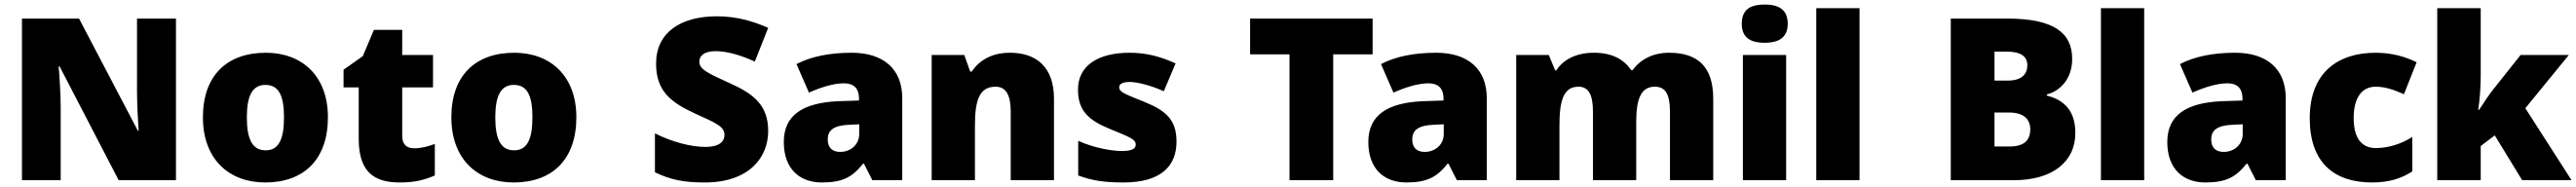

<svg xmlns="http://www.w3.org/2000/svg" viewBox="-20 -796 11375 826"><path d="M757 0V-714H585V-391C585 -342 589 -264 592 -218H589L329 -714H77V0H248V-322C248 -375 243 -457 239 -503H243L504 0Z M1428 -278C1428 -461 1313 -563 1154 -563C981 -563 876 -461 876 -278C876 -93 991 10 1151 10C1323 10 1428 -93 1428 -278ZM1070 -278C1070 -372 1094 -421 1152 -421C1212 -421 1234 -372 1234 -278C1234 -183 1212 -132 1153 -132C1093 -132 1070 -183 1070 -278Z M1808 -141C1775 -141 1756 -159 1756 -195V-410H1892V-553H1756V-664H1631L1582 -548L1497 -488V-410H1564V-182C1564 -32 1637 10 1745 10C1817 10 1858 -3 1900 -21V-160C1869 -149 1842 -141 1808 -141Z M2525 -278C2525 -461 2410 -563 2251 -563C2078 -563 1973 -461 1973 -278C1973 -93 2088 10 2248 10C2420 10 2525 -93 2525 -278ZM2167 -278C2167 -372 2191 -421 2249 -421C2309 -421 2331 -372 2331 -278C2331 -183 2309 -132 2250 -132C2190 -132 2167 -183 2167 -278Z M3372 -217C3372 -328 3312 -379 3208 -426C3102 -474 3068 -490 3068 -524C3068 -550 3090 -570 3140 -570C3191 -570 3252 -552 3313 -524L3372 -673C3313 -699 3239 -724 3146 -724C2986 -724 2877 -653 2877 -515C2877 -392 2944 -343 3050 -294C3143 -252 3179 -237 3179 -200C3179 -169 3153 -147 3096 -147C3032 -147 2949 -168 2872 -207V-35C2940 -3 2994 10 3092 10C3287 10 3372 -100 3372 -217Z M3741 -563C3641 -563 3561 -546 3497 -513L3552 -387C3606 -411 3662 -428 3706 -428C3747 -428 3773 -409 3773 -360V-352L3681 -349C3525 -342 3441 -287 3441 -169C3441 -48 3513 10 3609 10C3701 10 3744 -14 3791 -73H3795L3832 0H3964V-363C3964 -491 3881 -563 3741 -563ZM3730 -245 3774 -247V-204C3774 -157 3736 -125 3690 -125C3657 -125 3635 -142 3635 -180C3635 -220 3660 -242 3730 -245Z M4440 -563C4362 -563 4306 -532 4271 -480H4264L4238 -553H4094V0H4285V-242C4285 -352 4304 -413 4376 -413C4423 -413 4443 -375 4443 -302V0H4634V-360C4634 -502 4554 -563 4440 -563Z M5175 -170C5175 -267 5129 -307 5033 -346C4941 -383 4922 -390 4922 -411C4922 -426 4939 -434 4969 -434C5002 -434 5064 -418 5119 -393L5171 -516C5102 -547 5041 -563 4968 -563C4831 -563 4740 -508 4740 -400C4740 -309 4785 -266 4877 -228C4970 -190 4995 -181 4995 -157C4995 -138 4976 -129 4933 -129C4891 -129 4811 -142 4741 -174V-21C4805 3 4862 10 4941 10C5109 10 5175 -65 5175 -170Z M5867 0V-556H6041V-714H5500V-556H5674V0Z M6322 -563C6222 -563 6142 -546 6078 -513L6133 -387C6187 -411 6243 -428 6287 -428C6328 -428 6354 -409 6354 -360V-352L6262 -349C6106 -342 6022 -287 6022 -169C6022 -48 6094 10 6190 10C6282 10 6325 -14 6372 -73H6376L6413 0H6545V-363C6545 -491 6462 -563 6322 -563ZM6311 -245 6355 -247V-204C6355 -157 6317 -125 6271 -125C6238 -125 6216 -142 6216 -180C6216 -220 6241 -242 6311 -245Z M7350 -563C7281 -563 7224 -535 7189 -486H7183C7150 -534 7099 -563 7018 -563C6936 -563 6881 -530 6852 -485H6847L6819 -553H6675V0H6866V-242C6866 -352 6884 -413 6950 -413C6993 -413 7014 -381 7014 -301V0H7205V-258C7205 -357 7225 -413 7287 -413C7331 -413 7354 -385 7354 -301V0H7545V-360C7545 -502 7476 -563 7350 -563Z M7772 -776C7716 -776 7671 -759 7671 -691C7671 -625 7716 -607 7772 -607C7827 -607 7874 -625 7874 -691C7874 -759 7827 -776 7772 -776ZM7867 -553H7676V0H7867Z M8191 0V-760H8000V0Z M8843 -714H8594V0H8872C9040 0 9144 -79 9144 -209C9144 -323 9076 -359 9018 -374V-379C9071 -392 9130 -442 9130 -536C9130 -651 9049 -714 8843 -714ZM8845 -440H8787V-568H8841C8903 -568 8932 -547 8932 -508C8932 -470 8909 -440 8845 -440ZM8787 -299H8851C8923 -299 8945 -263 8945 -225C8945 -181 8922 -149 8855 -149H8787Z M9448 0V-760H9257V0Z M9850 -563C9750 -563 9670 -546 9606 -513L9661 -387C9715 -411 9771 -428 9815 -428C9856 -428 9882 -409 9882 -360V-352L9790 -349C9634 -342 9550 -287 9550 -169C9550 -48 9622 10 9718 10C9810 10 9853 -14 9900 -73H9904L9941 0H10073V-363C10073 -491 9990 -563 9850 -563ZM9839 -245 9883 -247V-204C9883 -157 9845 -125 9799 -125C9766 -125 9744 -142 9744 -180C9744 -220 9769 -242 9839 -245Z M10455 10C10531 10 10586 -9 10632 -39V-191C10583 -160 10526 -142 10471 -142C10413 -142 10373 -179 10373 -275C10373 -368 10412 -413 10470 -413C10512 -413 10549 -400 10595 -380L10651 -521C10599 -547 10538 -563 10470 -563C10303 -563 10179 -475 10179 -274C10179 -77 10287 10 10455 10Z M10934 -461V-760H10742V0H10934V-151L10996 -198L11117 0H11335L11131 -318L11323 -553H11110L10986 -397C10968 -374 10942 -334 10927 -311H10923C10930 -356 10934 -416 10934 -461Z"/></svg>

Font: Noto Sans Tamil Black
Style: Regular
Weight: 900
Designer: Jelle Bosma - Monotype Design Team
Foundry: Monotype Imaging Inc.
Version: Version 2.004